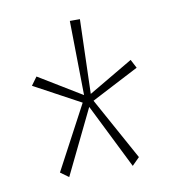

<svg xmlns="http://www.w3.org/2000/svg" viewBox="-56 -586 461 506"><g transform="rotate(-10 175.0 -333.5)"><path d="M90 -131 68 -147 159 -318 35 -385 51 -407 166 -337 163 -536H190L184 -337L303 -407L315 -384L188 -318L280 -151L260 -131L174 -304Z"/></g></svg>

Font: Inconsolata ExtraCondensed ExtraLight
Style: Regular
Weight: 200
Width: 2
Monospace: yes
Designer: Raph Levien, Cyreal, Brenton Simpson
Foundry: Raph Levien, Cyreal, Google
Version: Version 3.001; ttfautohint (v1.8.2.53-6de2)